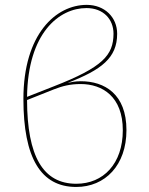

<svg xmlns="http://www.w3.org/2000/svg" viewBox="-20 -755 608 785"><path d="M310.3 -422.9C287 -422.9 268.6 -418.7 256.7 -416.1C394.6 -469.3 459 -518 459 -617C459 -684.4 408 -735.1 334.4 -735.1C209.1 -735.1 75.7 -616.3 75.7 -350.3C75.7 -110.1 146.4 9.4 291.6 9.4C409.9 9.4 497 -79.4 497 -223C497 -370.9 407.3 -422.9 310.3 -422.9ZM333.6 -722C402.4 -722 444.1 -676.7 444.1 -617C443.6 -529.3 400.4 -480 199.1 -401.7L90.6 -359C93.7 -619.9 221.4 -722 333.6 -722ZM292 -3.7C155.5 -3.7 91.2 -116.4 90.6 -346L200.3 -389.6C234.6 -403 266.4 -411.4 309.8 -411.4C399.1 -411.4 482.1 -359.6 482.1 -222.6C482.1 -85.6 402.4 -3.7 292 -3.7Z"/></svg>

Font: Fira Sans Hair
Style: Regular
Weight: 100
Designer: bBox Type GmbH & Carrois Corporate GbR & Edenspiekermann AG
Foundry: bBox Type GmbH & Carrois Corporate GbR & Edenspiekermann AG
Version: Version 4.300;PS 004.300;hotconv 1.0.88;makeotf.lib2.5.64775